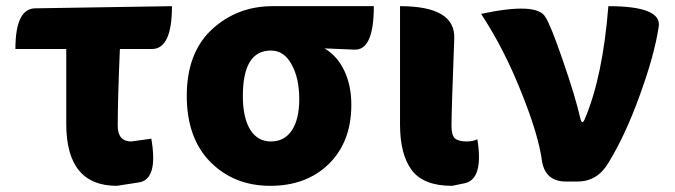

<svg xmlns="http://www.w3.org/2000/svg" viewBox="-20 -589 2189 623"><path d="M359 14Q195 14 195 -187V-430H30Q30 -562 95 -562L538 -569Q538 -430 473 -430H369Q362 -266 362 -181Q362 -130 406 -130L471 -139Q494 -6 430 3Z M663 -63Q586 -141 586 -278Q586 -417 667 -493Q749 -569 865 -569H1193Q1193 -423 1128 -428L1033 -432Q1074 -408 1097 -360Q1120 -312 1120 -249Q1120 -129 1047 -57Q974 14 857 14Q740 14 663 -63ZM859 -130Q903 -130 927 -166Q951 -202 951 -268Q951 -336 926 -380Q902 -425 859 -425Q768 -425 768 -278Q768 -207 792 -168Q816 -130 859 -130Z M1447 14Q1354 14 1316 -37Q1278 -88 1278 -185V-569Q1458 -569 1454 -464Q1445 -231 1445 -179Q1445 -151 1456 -140Q1468 -130 1494 -130Q1514 -130 1529 -137Q1550 -6 1486 6Z M1816 0Q1751 0 1739 -64Q1728 -150 1671 -291Q1615 -432 1541 -544Q1724 -583 1750 -533Q1766 -510 1807 -391Q1848 -272 1863 -205Q1869 -181 1878 -204Q1936 -341 1954 -569Q2131 -569 2117 -500Q2103 -409 2056 -280Q2010 -152 1955 -62Q1919 0 1854 0Z"/></svg>

Font: Swei Half Moon CJK SC
Style: Black
Weight: 900
Version: Version 2.071